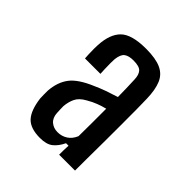

<svg xmlns="http://www.w3.org/2000/svg" viewBox="-131 -892 598 598"><g transform="rotate(45 168.0 -593.0)"><path d="M137 -377Q95 -377 75.8 -397.2Q56.5 -417.5 50.5 -464.5Q50 -473.5 50 -481.2Q50 -489 50 -498.5Q53 -538.5 72.5 -564.2Q92 -590 142 -611Q159.5 -619 178.5 -625.8Q197.5 -632.5 218.5 -639Q218 -658.5 217.8 -677.5Q217.5 -696.5 216.5 -714Q216 -734 207.2 -744Q198.5 -754 172.5 -754Q151.5 -754 141 -746Q130.5 -738 128 -715Q127.5 -710.5 127.5 -697.5Q127.5 -684.5 128 -671Q128.5 -657.5 129 -651.5H61Q60.5 -657 60 -669Q59.5 -681 59.5 -692.8Q59.5 -704.5 60 -709Q62.5 -759.5 87 -783.5Q111.5 -807.5 174.5 -807.5Q217 -807.5 241 -796.5Q265 -785.5 275 -761.5Q285 -737.5 286 -699Q286.5 -683 286.8 -652.5Q287 -622 287 -584.2Q287 -546.5 286.8 -508Q286.5 -469.5 286.2 -436.2Q286 -403 286 -382.5H216Q216 -392.5 216.2 -402.8Q216.5 -413 217 -423H206Q195.5 -401 180.5 -389Q165.5 -377 137 -377ZM163 -428.5Q181 -428.5 195.5 -437.8Q210 -447 218 -466Q218.5 -496.5 218.5 -527Q218.5 -557.5 218.5 -587.5Q204 -584 188.8 -578.2Q173.5 -572.5 157.5 -563Q135.5 -551 127.8 -534.8Q120 -518.5 118.5 -498.5Q118.5 -495 118.8 -485.2Q119 -475.5 119.5 -470Q120.5 -449.5 132.8 -439Q145 -428.5 163 -428.5Z"/></g></svg>

Font: Big Shoulders Display Thin SemiBold
Style: Regular
Weight: 600
Version: Version 2.002